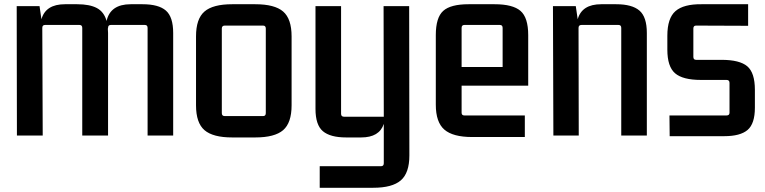

<svg xmlns="http://www.w3.org/2000/svg" viewBox="-20 -641 3618 908"><path d="M345 -621Q404 -621 438 -603Q472 -585 484 -542Q502 -621 598 -621H654Q730 -621 764.5 -591Q799 -561 799 -485V0H678V-509Q678 -523 665 -523H504Q491 -523 491 -509L490 -505Q491 -495 491 -485V0H369V-509Q369 -523 356 -523H193Q180 -523 180 -509L182 0H60L59 -612H167L176 -550Q196 -621 287 -621Z M907 -469Q907 -552 947 -586.5Q987 -621 1078 -621H1187Q1279 -621 1319 -586.5Q1359 -552 1359 -469V-143Q1359 -60 1319 -25.5Q1279 9 1187 9H1078Q987 9 947 -25.5Q907 -60 907 -143ZM1043 -520Q1029 -520 1029 -506V-106Q1029 -92 1043 -92H1224Q1237 -92 1237 -106V-506Q1237 -520 1224 -520Z M1795 131V-55Q1774 9 1688 9H1617Q1542 9 1507 -20.5Q1472 -50 1472 -126V-612H1593V-103Q1593 -89 1607 -89H1795L1794 -612H1915L1916 94Q1916 177 1875.5 212Q1835 247 1745 247H1492V145H1782Q1795 145 1795 131Z M2213 7Q2122 7 2081.5 -28Q2041 -63 2041 -146V-475Q2041 -558 2076 -589.5Q2111 -621 2196 -621H2319Q2405 -621 2441.5 -589.5Q2478 -558 2478 -475V-236H2163V-108Q2163 -95 2176 -95H2462V7ZM2176 -523Q2163 -523 2163 -509V-324H2357V-509Q2357 -523 2344 -523Z M2894 -621Q2969 -621 3004 -591Q3039 -561 3039 -485V0H2918V-509Q2918 -523 2905 -523H2730Q2716 -523 2716 -509L2717 0H2597L2595 -612H2703L2712 -550Q2732 -621 2823 -621Z M3147 3 3146 -95H3416Q3430 -95 3430 -108V-249Q3430 -263 3416 -263H3295Q3209 -263 3172.5 -294.5Q3136 -326 3136 -406V-472Q3136 -555 3174.5 -588.5Q3213 -622 3298 -621H3518V-519L3272 -520Q3259 -520 3259 -506V-372Q3259 -358 3272 -358H3392Q3478 -358 3514 -327.5Q3550 -297 3550 -216V-132Q3550 -56 3515.5 -26.5Q3481 3 3405 3Z"/></svg>

Font: Kdam Thmor Pro
Style: Regular
Weight: 400
Designer: Sovichet Tep, Longdey Hak
Foundry: Anagata Design
Version: Version 1.003; ttfautohint (v1.8.4.7-5d5b)